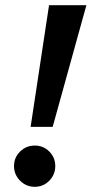

<svg xmlns="http://www.w3.org/2000/svg" viewBox="-20 -720 353 740"><path d="M169 -700H313L183 -231H98ZM34 -80Q34 -113 57.5 -136Q81 -159 114 -159Q147 -159 170 -136Q193 -113 193 -80Q193 -47 170 -23.5Q147 0 114 0Q81 0 57.5 -23.5Q34 -47 34 -80Z"/></svg>

Font: Galada
Style: Regular
Weight: 400
Designer: Latin by Pablo Impallari, Bengali by Jeremie Hornus, Yoann Minet, and Juan Bruce
Foundry: black foundry
Version: Version 1.261;PS 1.261;hotconv 1.0.86;makeotf.lib2.5.63406